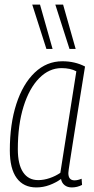

<svg xmlns="http://www.w3.org/2000/svg" viewBox="-20 -810 412 840"><path d="M294 10Q275 10 262.5 0Q250 -10 247 -27Q225 -11 197 -0.5Q169 10 139 10Q83 10 53 -31Q23 -72 23 -152Q23 -267 51.5 -355Q80 -443 132 -492.5Q184 -542 253 -542Q308 -542 352 -519Q333 -401 320 -320Q307 -239 299 -187.5Q291 -136 286.5 -107.5Q282 -79 280.5 -67.5Q279 -56 279 -53Q279 -21 306 -21Q320 -21 337 -28L339 -1Q318 10 294 10ZM244 -54 314 -498Q288 -512 249 -512Q195 -512 151.5 -468Q108 -424 83 -344Q58 -264 58 -157Q58 -91 81 -56.5Q104 -22 147 -22Q172 -22 198 -31Q224 -40 244 -54ZM183 -596 121 -790H155L210 -596ZM284 -596 222 -790H256L311 -596Z"/></svg>

Font: Georama SemiCondensed ExtraLight
Style: Italic
Weight: 200
Width: 4
Italic angle: -9°
Designer: Jean-Baptiste Levee
Foundry: Production Type
Version: Version 1.000